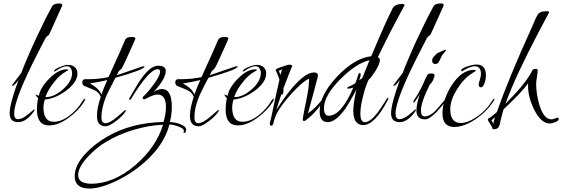

<svg xmlns="http://www.w3.org/2000/svg" viewBox="-20 -708 3259 1113"><path d="M86 0Q36 0 36 -51Q36 -106 87 -244Q62 -210 52 -210Q49 -210 49 -213Q49 -214 75 -248Q88 -265 95.5 -274.5Q103 -284 104 -287Q109 -301 118 -323Q127 -345 139 -373Q160 -423 183.5 -473.5Q207 -524 232 -575Q240 -592 252.5 -616Q265 -640 282 -671Q291 -688 323 -688Q341 -688 341 -679Q341 -676 340 -674Q322 -634 286 -554Q282 -546 277 -534Q272 -522 264 -506Q257 -502 246 -491Q246 -491 235 -470Q224 -449 203 -408Q62 -134 62 -50Q62 -17 84 -17Q109 -17 143 -45Q178 -74 176 -74Q180 -74 180 -70Q180 -68 176 -62Q132 0 86 0Z M265 19Q194 19 194 -73Q194 -87 195.5 -103.5Q197 -120 201 -139Q197 -142 193 -147.5Q189 -153 185 -161Q189 -160 193.5 -157.5Q198 -155 205 -153Q216 -203 265 -252Q318 -306 365 -306Q376 -306 376 -303Q376 -301 362 -293Q325 -273 293 -231Q259 -189 244 -147Q245 -146 245 -146Q245 -146 246 -145Q294 -145 346 -191Q398 -237 398 -285Q398 -299 390 -312Q383 -324 368 -324Q349 -324 323 -309Q298 -293 295 -293Q293 -293 293 -294Q293 -306 328 -320Q358 -332 375 -332Q399 -332 413 -319Q429 -306 429 -283Q429 -230 360 -180Q298 -136 240 -131Q232 -107 232 -85Q232 -2 292 -2Q338 -2 388 -42Q430 -75 458 -122Q467 -136 473 -136Q474 -136 474 -134Q474 -130 466 -116Q435 -67 379 -26Q318 19 265 19Z M592 24Q542 24 542 -37Q542 -81 564 -146Q560 -159 550 -169.5Q540 -180 524 -187Q511 -193 497.5 -198Q484 -203 470 -209Q457 -215 457 -230Q457 -246 471 -249H498Q551 -249 609 -261L610 -263L676 -409Q681 -420 688 -437Q695 -454 705 -476Q713 -494 744 -494Q765 -494 765 -484Q765 -481 728 -400Q690 -316 686 -312Q684 -310 679.5 -305.5Q675 -301 669 -296Q665 -289 657 -272Q672 -277 708.5 -289.5Q745 -302 803 -322Q807 -323 810 -323.5Q813 -324 814 -324Q818 -324 818 -322Q818 -305 649 -257Q629 -218 615 -190.5Q601 -163 594 -146Q581 -114 574.5 -84.5Q568 -55 568 -27Q568 6 590 6Q617 6 661 -32Q684 -52 695 -61.5Q706 -71 706 -71Q709 -71 709 -68Q709 -65 706 -59Q690 -35 655 -8Q614 24 592 24ZM568 -160Q575 -180 583.5 -201Q592 -222 602 -244Q577 -238 551.5 -233Q526 -228 501 -224Q553 -197 568 -160Z M499 385Q413 385 413 313Q413 249 478 180Q528 127 598 86Q739 3 928 -1Q942 -49 942 -87Q942 -160 893 -160Q876 -160 846 -146Q832 -139 824.5 -135.5Q817 -132 817 -132Q807 -132 807 -141Q807 -145 812 -150Q826 -163 840.5 -180Q855 -197 870 -217Q908 -269 908 -292Q908 -307 894 -307Q845 -307 740 -135Q737 -129 733 -129Q729 -129 729 -134Q729 -138 732 -142Q740 -156 750 -173Q760 -190 772 -210Q841 -327 896 -327Q941 -327 941 -297Q941 -251 871 -175Q899 -192 918 -192Q976 -192 976 -90Q976 -65 973 -43Q970 -21 965 -1Q978 0 992 2.5Q1006 5 1021 10Q1059 24 1059 43Q1059 63 1047 63Q1044 63 1044 59Q1044 56 1045 55Q1046 53 1046 50Q1046 36 1010 24Q983 14 962 14Q935 120 841 211Q759 291 648 344Q558 385 499 385ZM509 357Q639 357 766 248Q886 144 925 15Q845 18 753 45Q660 74 594 115Q566 131 541 152Q516 173 493 197Q433 260 433 307Q433 357 509 357Z M1131 24Q1081 24 1081 -37Q1081 -81 1103 -146Q1099 -159 1089 -169.5Q1079 -180 1063 -187Q1050 -193 1036.5 -198Q1023 -203 1009 -209Q996 -215 996 -230Q996 -246 1010 -249H1037Q1090 -249 1148 -261L1149 -263L1215 -409Q1220 -420 1227 -437Q1234 -454 1244 -476Q1252 -494 1283 -494Q1304 -494 1304 -484Q1304 -481 1267 -400Q1229 -316 1225 -312Q1223 -310 1218.5 -305.5Q1214 -301 1208 -296Q1204 -289 1196 -272Q1211 -277 1247.5 -289.5Q1284 -302 1342 -322Q1346 -323 1349 -323.5Q1352 -324 1353 -324Q1357 -324 1357 -322Q1357 -305 1188 -257Q1168 -218 1154 -190.5Q1140 -163 1133 -146Q1120 -114 1113.5 -84.5Q1107 -55 1107 -27Q1107 6 1129 6Q1156 6 1200 -32Q1223 -52 1234 -61.5Q1245 -71 1245 -71Q1248 -71 1248 -68Q1248 -65 1245 -59Q1229 -35 1194 -8Q1153 24 1131 24ZM1107 -160Q1114 -180 1122.5 -201Q1131 -222 1141 -244Q1116 -238 1090.5 -233Q1065 -228 1040 -224Q1092 -197 1107 -160Z M1359 19Q1288 19 1288 -73Q1288 -87 1289.5 -103.5Q1291 -120 1295 -139Q1291 -142 1287 -147.5Q1283 -153 1279 -161Q1283 -160 1287.5 -157.5Q1292 -155 1299 -153Q1310 -203 1359 -252Q1412 -306 1459 -306Q1470 -306 1470 -303Q1470 -301 1456 -293Q1419 -273 1387 -231Q1353 -189 1338 -147Q1339 -146 1339 -146Q1339 -146 1340 -145Q1388 -145 1440 -191Q1492 -237 1492 -285Q1492 -299 1484 -312Q1477 -324 1462 -324Q1443 -324 1417 -309Q1392 -293 1389 -293Q1387 -293 1387 -294Q1387 -306 1422 -320Q1452 -332 1469 -332Q1493 -332 1507 -319Q1523 -306 1523 -283Q1523 -230 1454 -180Q1392 -136 1334 -131Q1326 -107 1326 -85Q1326 -2 1386 -2Q1432 -2 1482 -42Q1524 -75 1552 -122Q1561 -136 1567 -136Q1568 -136 1568 -134Q1568 -130 1560 -116Q1529 -67 1473 -26Q1412 19 1359 19Z M1553 21Q1544 21 1544 8V6Q1548 -8 1552.5 -29Q1557 -50 1563 -78Q1569 -106 1578 -148.5Q1587 -191 1600 -247Q1599 -249 1596.5 -256.5Q1594 -264 1589 -276Q1584 -289 1581 -295Q1578 -301 1578 -301Q1578 -308 1595 -314Q1645 -333 1659 -333Q1674 -333 1674 -324Q1674 -324 1674 -324Q1673 -327 1623 -196V-187Q1623 -159 1614 -159Q1613 -159 1611 -162Q1603 -137 1595.5 -114.5Q1588 -92 1582 -70Q1604 -106 1627.5 -139Q1651 -172 1676 -201Q1751 -288 1800 -288Q1823 -288 1823 -270Q1823 -264 1820 -255Q1811 -221 1797.5 -169.5Q1784 -118 1765 -50Q1823 -93 1855 -142Q1860 -148 1862 -148Q1865 -148 1865 -144Q1865 -142 1862 -137Q1818 -59 1755 -13Q1751 -7 1742 -7Q1735 -7 1735 -15Q1735 -17 1737.5 -33.5Q1740 -50 1746 -80Q1751 -102 1755 -123Q1759 -144 1763 -166Q1768 -191 1769.5 -212.5Q1771 -234 1772 -252Q1750 -242 1724.5 -219.5Q1699 -197 1668 -163Q1611 -100 1586 -53Q1572 -26 1565 5Q1561 21 1553 21ZM1606 -274 1615 -307Q1610 -303 1596 -297Q1599 -291 1601.5 -285Q1604 -279 1606 -274Z M2086 17Q2028 17 2028 -67Q2028 -108 2046 -189Q2025 -149 2008 -120Q1991 -91 1979 -74Q1925 0 1880 0Q1833 0 1833 -62Q1833 -157 1934 -264Q2035 -371 2132 -382Q2154 -435 2175 -483Q2196 -531 2215 -574Q2223 -591 2233.5 -613Q2244 -635 2257 -662Q2274 -685 2311 -685Q2325 -685 2325 -678Q2325 -678 2323 -674Q2315 -658 2301.5 -633.5Q2288 -609 2271 -576Q2243 -524 2218 -473.5Q2193 -423 2170 -376Q2182 -373 2182 -358Q2182 -340 2158 -299Q2145 -279 2135 -265.5Q2125 -252 2117 -246Q2098 -207 2084 -148Q2069 -90 2069 -49Q2069 0 2095 0Q2126 0 2168 -54Q2182 -71 2222 -135Q2227 -141 2229 -141Q2232 -141 2232 -138Q2232 -138 2230 -132Q2153 17 2086 17ZM1885 -37Q1958 -37 2028 -200Q2009 -194 1997 -194Q1993 -194 1993 -198Q1993 -203 2007 -208Q2021 -213 2040 -226Q2044 -236 2048.5 -248.5Q2053 -261 2057 -276Q2060 -284 2064 -284Q2071 -284 2071 -275Q2071 -266 2062 -242Q2067 -246 2071.5 -249.5Q2076 -253 2080 -255Q2090 -280 2100.5 -306Q2111 -332 2122 -359Q2046 -342 1954 -250Q1858 -154 1858 -81Q1858 -37 1885 -37Z M2297 0Q2247 0 2247 -51Q2247 -106 2298 -244Q2273 -210 2263 -210Q2260 -210 2260 -213Q2260 -214 2286 -248Q2299 -265 2306.5 -274.5Q2314 -284 2315 -287Q2320 -301 2329 -323Q2338 -345 2350 -373Q2371 -423 2394.5 -473.5Q2418 -524 2443 -575Q2451 -592 2463.5 -616Q2476 -640 2493 -671Q2502 -688 2534 -688Q2552 -688 2552 -679Q2552 -676 2551 -674Q2533 -634 2497 -554Q2493 -546 2488 -534Q2483 -522 2475 -506Q2468 -502 2457 -491Q2457 -491 2446 -470Q2435 -449 2414 -408Q2273 -134 2273 -50Q2273 -17 2295 -17Q2320 -17 2354 -45Q2389 -74 2387 -74Q2391 -74 2391 -70Q2391 -68 2387 -62Q2343 0 2297 0Z M2505 -337Q2485 -337 2485 -358Q2485 -369 2497 -382Q2504 -390 2509.5 -395Q2515 -400 2520 -402Q2556 -419 2563 -419Q2566 -419 2566 -417Q2566 -414 2543 -388Q2542 -387 2539 -379.5Q2536 -372 2528 -357Q2519 -337 2505 -337ZM2445 -16Q2394 -16 2394 -67Q2394 -105 2414 -163Q2410 -156 2405.5 -149Q2401 -142 2396 -135Q2383 -113 2378 -113Q2376 -113 2376 -116Q2376 -124 2382 -131Q2406 -164 2435 -226Q2438 -234 2443.5 -246Q2449 -258 2457 -273Q2462 -282 2482 -282Q2499 -282 2499 -272Q2499 -262 2490 -242Q2479 -222 2472 -219Q2420 -115 2420 -66Q2420 -33 2442 -33Q2478 -33 2521 -85Q2566 -137 2565 -137Q2567 -137 2567 -134Q2567 -133 2565 -127Q2556 -111 2542.5 -94.5Q2529 -78 2512 -60Q2468 -16 2445 -16Z M2768 -202Q2755 -202 2755 -217Q2755 -223 2761 -244Q2768 -265 2768 -279Q2768 -324 2732 -324Q2714 -324 2686 -310Q2659 -295 2657 -295Q2653 -295 2653 -298Q2653 -312 2692 -324Q2722 -334 2743 -334Q2797 -334 2797 -269Q2797 -251 2790 -230Q2781 -202 2768 -202ZM2614 28Q2545 28 2545 -50Q2545 -128 2596 -210Q2655 -303 2727 -303Q2738 -303 2738 -299Q2738 -296 2718 -284Q2669 -254 2631 -193Q2590 -128 2590 -76Q2590 5 2651 5Q2689 5 2735 -25Q2755 -38 2772.5 -52.5Q2790 -67 2804 -84Q2809 -90 2816 -99Q2823 -108 2831 -121Q2840 -136 2845 -136Q2845 -136 2847 -134Q2847 -131 2838 -117Q2821 -91 2797 -66.5Q2773 -42 2741 -20Q2671 28 2614 28Z M2844 41Q2832 41 2834 33Q2831 25 2820 8Q2808 -10 2808 -14Q2808 -22 2815 -23Q2825 -29 2836 -38Q2847 -47 2860 -58Q2892 -150 2944 -276.5Q2996 -403 3069 -563Q3074 -573 3079.5 -587.5Q3085 -602 3095 -620Q3107 -643 3148 -643Q3163 -643 3163 -636Q3163 -634 3161 -632Q3151 -614 3137 -587Q3123 -560 3103 -523Q3035 -393 2986.5 -289Q2938 -185 2910 -106Q2966 -162 3002.5 -206.5Q3039 -251 3058 -285Q3059 -287 3061 -291Q3063 -295 3065 -299Q3071 -309 3085 -309Q3097 -309 3097 -301Q3097 -296 3096 -287Q3095 -278 3093 -265Q3091 -252 3089.5 -242Q3088 -232 3088 -225Q3088 -164 3106 -102Q3132 -16 3177 -16Q3185 -16 3197 -21Q3209 -26 3211 -26Q3219 -26 3219 -18Q3219 -8 3199 0Q3178 8 3167 8Q3117 8 3076 -73Q3041 -146 3041 -209Q3041 -214 3041 -218Q3041 -222 3042 -226Q3024 -200 2988 -162Q2952 -124 2899 -74Q2894 -57 2890 -41Q2886 -25 2882 -11Q2881 -7 2880 -0.5Q2879 6 2877 14Q2870 41 2844 41ZM2839 10Q2841 2 2843.5 -8Q2846 -18 2850 -28Q2844 -23 2839 -19Q2834 -15 2829 -11Q2834 -4 2839 10Z"/></svg>

Font: Ruthie
Style: Regular
Weight: 400
Designer: Robert E. Leuschke
Foundry: Robert E. Leuschke
Version: Version 1.012